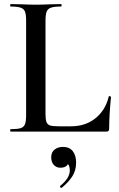

<svg xmlns="http://www.w3.org/2000/svg" viewBox="-20 -645 581 941"><path d="M268 -26H328Q399 -26 448 -65.5Q497 -105 513 -172Q513 -174 517 -174Q519 -174 521.5 -172.5Q524 -171 524 -170Q515 -78 515 -15Q515 -7 512 -3.5Q509 0 500 0H32Q30 0 30 -6Q30 -12 32 -12Q66 -12 81.5 -17Q97 -22 102.5 -36.5Q108 -51 108 -81V-544Q108 -574 102.5 -588Q97 -602 81 -607.5Q65 -613 32 -613Q30 -613 30 -619Q30 -625 32 -625L83 -624Q127 -622 155 -622Q185 -622 229 -624L279 -625Q282 -625 282 -619Q282 -613 279 -613Q246 -613 230 -607.5Q214 -602 208.5 -587.5Q203 -573 203 -543V-85Q203 -59 208 -46.5Q213 -34 226 -30Q239 -26 268 -26ZM281 276Q277 276 275 272Q273 268 275 266Q322 228 322 191Q322 170 314.5 161Q307 152 294 149L318 134Q319 177 276 177Q256 177 243.5 163Q231 149 231 126Q231 101 247.5 88Q264 75 288 75Q320 75 336.5 95.5Q353 116 353 153Q353 190 334.5 219Q316 248 283 275Z"/></svg>

Font: Cormorant Unicase SemiBold
Style: Regular
Weight: 600
Designer: Christian Thalmann (Catharsis Fonts)
Foundry: Catharsis Fonts
Version: Version 4.000